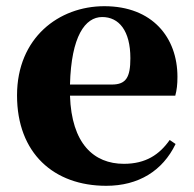

<svg xmlns="http://www.w3.org/2000/svg" viewBox="-20 -583 626 620"><path d="M323 17C427 17 505 -31 547 -118L528 -131C495 -84 451 -54 380 -54C283 -54 211 -119 206 -274H546C551 -293 553 -310 553 -335C553 -462 472 -563 317 -563C170 -563 35 -461 35 -275C35 -88 154 17 323 17ZM206 -310C210 -466 255 -528 310 -528C364 -528 401 -484 401 -395C401 -333 387 -310 341 -310Z"/></svg>

Font: Source Han Serif KR Heavy
Style: Regular
Weight: 900
Designer: Ryoko NISHIZUKA 西塚涼子 (kana & ideographs); Frank Grießhammer (Latin, Greek & Cyrillic); Wenlong ZHANG 张文龙 (bopomofo); San
Foundry: Adobe
Version: Version 2.001;hotconv 1.1.0;makeotfexe 2.6.0